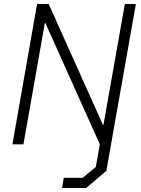

<svg xmlns="http://www.w3.org/2000/svg" viewBox="-20 -720 703 958"><path d="M658 -700 534 0 511 132 410 218H290L298 167H393L458 113L478 0L206 -606H204L97 0H42L165 -700H223L494 -96H496L603 -700Z"/></svg>

Font: Chakra Petch Light
Style: Italic
Weight: 300
Italic angle: -10°
Designer: Katatrad Aksorn Co.,Ltd.
Foundry: Cadson Demak Co.,Ltd.
Version: Version 1.000; ttfautohint (v1.6)